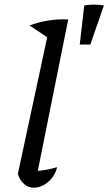

<svg xmlns="http://www.w3.org/2000/svg" viewBox="-20 -824 480 850"><path d="M198 -653 111 -711Q149 -726 192.5 -733Q236 -740 282 -738ZM139 -26 121 -66Q152 -67 179.5 -71.5Q207 -76 233 -84Q226 -56 210 -36Q194 -16 173 -4.5Q152 7 130 7Q106 7 87 -9Q68 -25 59 -54L201 -715L282 -738ZM333 -627 353 -800Q398 -807 440 -800L380 -627Z"/></svg>

Font: Piazzolla Thin Medium
Style: Italic
Weight: 500
Italic angle: -11.3°
Version: Version 2.005